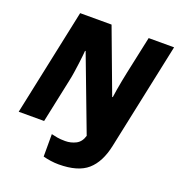

<svg xmlns="http://www.w3.org/2000/svg" viewBox="-162 -847 1119 1206"><g transform="rotate(20 397.5 -244.5)"><path d="M363.8 225.1Q338.4 225.1 310.8 221.2Q283.2 217.3 259.8 210.9V61Q278.3 65.4 299.3 69.3Q320.3 73.2 353 73.2Q391.1 73.2 424.1 56.2Q457 39.1 469.2 -3.9L280.8 -502H276.9Q276.4 -492.2 273.9 -468.5Q271.5 -444.8 267.6 -414.6Q263.7 -384.3 259 -353.3Q254.4 -322.3 249 -297.9L186 0H16.1L167 -713.9H377L536.1 -288.1H540Q542.5 -309.6 547.9 -340.6Q553.2 -371.6 559.3 -403.8Q565.4 -436 570.8 -460.9L625 -713.9H794.9L644 0Q620.1 113.8 556.6 169.4Q493.2 225.1 363.8 225.1Z"/></g></svg>

Font: Open Sans ExtraBold
Style: Italic
Weight: 800
Italic angle: -12°
Designer: Monotype Design Team
Foundry: Monotype Imaging Inc.
Version: Version 3.000; ttfautohint (v1.8.4)